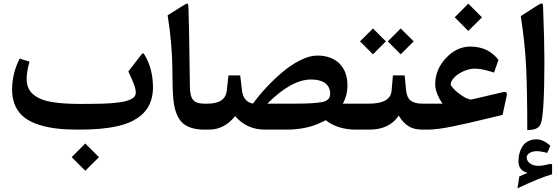

<svg xmlns="http://www.w3.org/2000/svg" viewBox="-20 -717 3085 1062"><path d="M376.5 152.3 451.7 227.5 527.3 152.3 451.7 76.7ZM415.5 0C458 0 496.1 -1.5 530.8 -4.4C599.6 -10.3 666 -23.9 712.9 -47.9C783.7 -84 826.2 -141.1 826.2 -235.4C825.7 -301.8 811 -359.4 783.2 -407.7C772 -426.8 771.5 -426.8 756.3 -407.7L689.9 -321.8C705.1 -290 715.3 -265.6 721.7 -249C728 -231.9 731 -217.3 731 -204.1C731 -189.9 723.6 -177.7 707.5 -169.9C691.4 -161.6 674.3 -155.3 643.6 -151.4C612.8 -147 588.9 -145 546.9 -143.6C525.9 -143.1 506.3 -142.6 489.3 -142.6C472.2 -142.1 450.7 -142.1 425.8 -142.1C394.5 -142.1 366.7 -143.1 342.8 -144.5C293.9 -147.5 244.1 -153.8 210.9 -167.5C159.2 -188 127.4 -220.7 127.4 -279.3C127.4 -307.1 132.8 -339.4 143.1 -376L88.9 -393.1C61 -338.9 46.9 -281.2 46.9 -220.2C46.9 -150.4 73.7 -98.1 116.7 -65.9C137.7 -49.8 164.6 -36.6 196.8 -26.4C260.7 -6.3 327.6 0 415.5 0Z M1029.3 -311.5C1026.9 -508.3 1024.4 -627.4 1022.5 -669.9C1022 -686 1020.5 -695.3 1018.1 -696.8C1015.6 -698.2 1007.3 -695.3 994.1 -687L907.2 -632.3C923.8 -529.3 932.6 -429.2 933.6 -332V-308.6C934.1 -280.8 934.6 -255.9 935.1 -234.4C936 -190.9 939.5 -143.1 948.7 -110.8C958 -78.6 974.1 -46.9 999 -29.3C1023.9 -11.2 1060.5 0 1109.4 0H1125C1133.3 0 1137.2 -20 1137.2 -60.5V-96.2C1137.2 -127.9 1133.3 -143.6 1125 -143.6H1111.8C1087.9 -143.6 1070.3 -147.5 1058.1 -155.3C1043 -165 1034.2 -185.1 1031.2 -215.8C1030.8 -222.7 1029.8 -254.4 1029.3 -311.5Z M1458.5 -143.6C1547.9 -232.9 1628.4 -277.3 1701.2 -277.3C1765.6 -277.3 1806.2 -251 1806.2 -198.2C1806.2 -173.3 1791.5 -158.2 1761.7 -152.3C1731.9 -146.5 1679.7 -143.6 1605 -143.6ZM1734.9 -409.7C1706.1 -409.7 1674.3 -400.9 1639.6 -383.3C1605 -365.7 1571.3 -343.3 1539.1 -315.4C1474.6 -260.3 1419.9 -200.2 1379.4 -144C1345.7 -149.4 1322.8 -174.3 1318.4 -217.3L1308.6 -299.8H1243.7L1234.4 -215.8C1229 -167.5 1193.4 -143.6 1127 -143.6H1120.1C1102.1 -143.6 1093.3 -124.5 1093.3 -86.4V-70.3C1093.3 -23.4 1102.1 0 1120.1 0H1136.2C1192.4 0 1240.2 -24.9 1280.8 -74.7C1323.2 -24.9 1378.4 0 1446.3 0H1560.5C1602.5 0 1640.6 -3.9 1675.3 -11.7C1710 -19 1745.1 -32.7 1781.7 -52.2C1824.7 -17.6 1881.3 0 1951.2 0H1971.2C1979.5 0 1983.4 -20 1983.4 -60.5V-96.2C1983.4 -127.9 1979.5 -143.6 1971.2 -143.6H1876.5C1893.6 -175.3 1901.9 -208.5 1901.9 -242.7C1901.9 -295.9 1886.7 -336.9 1856.9 -366.2C1826.7 -395 1786.1 -409.7 1734.9 -409.7Z M2125 -488.3 2196.3 -416.5 2268.1 -488.3 2196.3 -559.6ZM1971.2 -488.3 2043 -416.5 2114.3 -488.3 2043 -559.6ZM1966.3 -143.6C1948.2 -143.6 1939.5 -124.5 1939.5 -86.4V-70.3C1939.5 -23.4 1948.2 0 1966.3 0H2022C2097.2 0 2151.4 -25.9 2185.1 -77.6C2202.1 -50.3 2220.7 -30.8 2240.2 -18.6C2259.8 -6.3 2285.2 0 2316.4 0H2326.7C2335 0 2338.9 -20 2338.9 -60.5V-96.2C2338.9 -127.9 2335 -143.6 2326.7 -143.6H2316.9C2256.3 -143.6 2231.4 -166.5 2226.1 -217.3L2218.3 -299.8H2153.3L2146 -215.8C2142.1 -167.5 2100.1 -143.6 2019.5 -143.6Z M2495.1 -621.1 2570.3 -545.9 2646 -621.1 2570.3 -696.8ZM2387.2 -251C2387.2 -218.8 2400.9 -183.1 2427.7 -143.6H2321.8C2303.7 -143.6 2294.9 -124.5 2294.9 -86.4V-70.3C2294.9 -23.4 2303.7 0 2321.8 0H2345.2C2380.9 0 2428.2 -5.9 2492.2 -19.5C2523.9 -25.9 2551.8 -32.2 2575.7 -37.6C2599.1 -43 2631.3 -50.3 2672.4 -60.5C2712.9 -70.3 2742.2 -77.1 2759.8 -81.5L2783.2 -189.9C2783.7 -192.4 2783.7 -194.3 2783.7 -196.3C2783.7 -205.6 2778.3 -208.5 2771 -208.5C2767.6 -208.5 2763.7 -208 2758.8 -206.5L2585 -166C2569.8 -168.5 2552.7 -175.8 2534.7 -188.5C2516.1 -200.7 2501 -213.4 2489.7 -225.6C2478.5 -237.8 2472.7 -245.6 2472.7 -249.5C2472.7 -261.7 2479.5 -274.4 2492.7 -288.6C2505.9 -302.2 2523.4 -314 2544.4 -323.2C2565.4 -332.5 2586.4 -337.4 2606.4 -337.4C2634.3 -337.4 2669.4 -330.1 2712.4 -315.4L2737.3 -385.7C2698.7 -435.1 2647 -459.5 2581.1 -459.5C2530.8 -459 2486.3 -438 2446.8 -396C2407.2 -353.5 2387.2 -305.2 2387.2 -251Z M2842.3 324.7C2925.8 285.2 2989.3 259.3 3033.7 247.1V195.8C3033.7 191.4 3031.2 189.9 3024.9 189.9C3019.5 189.9 3012.7 191.4 3006.8 193.4C2989.7 197.8 2973.1 200.2 2956.1 200.2C2917 200.2 2893.1 176.8 2893.1 153.8C2893.1 134.8 2917.5 119.1 2948.7 119.1C2965.3 119.1 2984.9 122.6 3006.8 128.9L3023.9 89.4C2998 65.4 2972.2 53.7 2946.3 53.7C2914.6 53.7 2889.2 67.4 2875.5 85C2853.5 113.3 2847.7 149.9 2847.7 174.3C2847.7 205.1 2860.4 225.1 2886.2 234.9L2897.9 238.8L2852.5 258.8ZM2860.4 -627.9C2875.5 -531.7 2885.7 -438.5 2890.1 -347.7C2894.5 -256.3 2896.5 -139.6 2896.5 2.4C2936 2 2958 -5.9 2969.7 -29.3C2983.9 -58.6 2991.2 -174.8 2991.2 -377.4C2991.2 -455.6 2988.8 -555.7 2983.9 -677.7C2983.4 -689.9 2982.4 -696.3 2980 -696.8C2977.5 -697.3 2976.1 -697.3 2975.6 -697.3C2971.2 -697.3 2963.4 -693.8 2952.1 -686.5Z"/></svg>

Font: Sahel SemiBold
Style: Bold
Weight: 600
Foundry: Saber Rastikerdar (saber.rastikerdar@gmail.com)
Version: Version 3.4.0